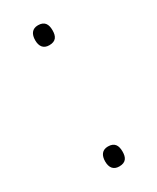

<svg xmlns="http://www.w3.org/2000/svg" viewBox="-148 -584 526 642"><g transform="rotate(-30 115.0 -263.5)"><path d="M82 -497C82 -474 92 -459 115 -459C141 -459 149 -474 149 -497C149 -520 141 -536 115 -536C92 -536 82 -520 82 -497ZM82 -29C82 -6 92 9 115 9C141 9 149 -6 149 -29C149 -52 141 -68 115 -68C92 -68 82 -52 82 -29Z"/></g></svg>

Font: Noto Sans Thai Looped ExtraLight
Style: Regular
Weight: 200
Designer: Sasikarn Vongin, Ben Mitchell
Foundry: The Fontpad Ltd
Version: Version 1.001